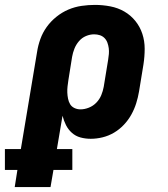

<svg xmlns="http://www.w3.org/2000/svg" viewBox="-67 -558 687 783"><path d="M-7 205 4 135H-47V50H18L84 -345Q88 -372 97.5 -398.5Q107 -425 123.5 -448Q140 -471 163 -489.5Q186 -508 212 -519Q238 -530 265.5 -534Q293 -538 320 -538Q352 -538 383 -532Q414 -526 440 -511Q466 -496 485 -472.5Q504 -449 513.5 -420Q523 -391 523 -359Q523 -327 518 -295L500 -185Q496 -161 488.5 -137Q481 -113 468.5 -90.5Q456 -68 438 -49Q420 -30 398 -17Q376 -4 351.5 2Q327 8 303 8Q281 8 261 2.5Q241 -3 226 -16.5Q211 -30 202 -48Q193 -66 188 -86L165 50H228V135H151L139 205ZM261 -112Q278 -112 295.5 -119Q313 -126 326 -139.5Q339 -153 346 -170Q353 -187 356 -204L374 -314Q376 -326 377 -338Q378 -350 376.5 -361.5Q375 -373 371 -384Q367 -395 359 -403Q351 -411 340 -414.5Q329 -418 317 -418Q300 -418 283.5 -411Q267 -404 255 -390Q243 -376 236.5 -359.5Q230 -343 227 -326L212 -232Q210 -219 208.5 -206Q207 -193 207.5 -180.5Q208 -168 210.5 -155.5Q213 -143 219 -133Q225 -123 236.5 -117.5Q248 -112 261 -112Z"/></svg>

Font: Iosevka Curly Slab HvEx
Style: Italic
Weight: 900
Width: 7
Italic angle: -9°
Monospace: yes
Designer: Belleve Invis
Foundry: Belleve Invis
Version: Version 11.1.0; ttfautohint (v1.8.3)